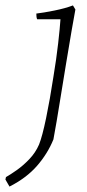

<svg xmlns="http://www.w3.org/2000/svg" viewBox="-71 -479 319 708"><path d="M-36 209Q-40 203 -43.5 196Q-47 189 -51 183L-49 174Q-33 165 -9.5 148.5Q14 132 37 108Q60 84 73 54Q85 24 99 -43.5Q113 -111 126 -196Q137 -262 143.5 -319.5Q150 -377 152 -408H66Q64 -412 63.5 -418Q63 -424 63 -429Q89 -432 129 -440Q169 -448 198 -459L207 -444Q202 -419 193 -365.5Q184 -312 172.5 -243.5Q161 -175 149.5 -102.5Q138 -30 126 35Q105 87 66 132Q27 177 -36 209Z"/></svg>

Font: Labrada Lght
Style: Italic
Weight: 300
Italic angle: -7°
Designer: Mercedes Jáuregui
Foundry: Omnibus-Type Team
Version: Version 1.000; ttfautohint (v1.8.4.7-5d5b)